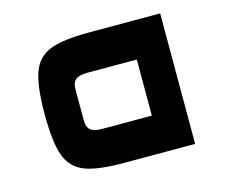

<svg xmlns="http://www.w3.org/2000/svg" viewBox="-74 -569 786 668"><g transform="rotate(-15 318.5 -235.0)"><path d="M552 0H295Q200 0 154 -18.5Q108 -37 90.5 -85.5Q73 -134 73 -235Q73 -335 90.5 -384Q108 -433 154 -451.5Q200 -470 295 -470H552ZM252 -336Q224 -336 211.5 -325.5Q199 -315 199 -292V-178Q199 -155 211.5 -144.5Q224 -134 252 -134H432V-336Z"/></g></svg>

Font: Changa SemiBold
Style: Regular
Weight: 600
Designer: Eduardo Rodriguez Tunni
Foundry: Eduardo Rodriguez Tunni
Version: Version 2.002; ttfautohint (v1.5) -l 8 -r 50 -G 150 -x 14 -H